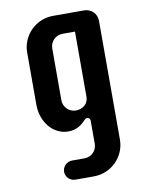

<svg xmlns="http://www.w3.org/2000/svg" viewBox="-85 -582 669 874"><g transform="rotate(-10 250.0 -145.0)"><path d="M423.3 86.9V-461.9C423.3 -495.1 397.5 -520.5 364.7 -520.5H220.7C141.1 -520.5 76.2 -455.6 76.2 -376V-134.8C76.2 -55.7 128.4 9.8 198.7 9.8C235.4 9.8 257.3 -5.9 274.9 -23.4C280.3 -28.8 285.2 -35.6 292.5 -35.6C298.3 -35.6 307.1 -32.2 307.1 -20V85.9C307.1 117.7 282.2 143.1 249.5 143.1H191.9C167.5 143.1 147.5 163.1 147.5 187.5C147.5 211.9 167.5 231.4 191.9 231.4H278.3C357.9 231.4 423.3 166.5 423.3 86.9ZM191.9 -374.5C191.9 -406.7 217.3 -432.6 249.5 -432.6H307.1V-130.4C307.1 -98.6 280.3 -78.1 249.5 -78.1C217.3 -78.1 191.9 -104 191.9 -136.2Z"/></g></svg>

Font: Supermercado One
Style: Regular
Weight: 400
Designer: James Grieshaber
Foundry: James Grieshaber
Version: Version 1.002